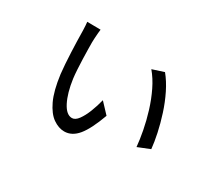

<svg xmlns="http://www.w3.org/2000/svg" viewBox="-108 -809 1217 1067"><g transform="rotate(30 500.0 -275.0)"><path d="M273 -570Q272 -564 270.5 -547Q269 -530 268 -512.5Q267 -495 267 -486Q267 -470 267.5 -441.5Q268 -413 269 -380Q270 -347 272 -314.5Q274 -282 277 -258Q289 -172 316.5 -118.5Q344 -65 380 -65Q401 -65 420 -91Q439 -117 454.5 -156.5Q470 -196 480 -237L541 -172Q504 -70 466.5 -24.5Q429 21 380 21Q344 21 308 -4Q272 -29 244.5 -87Q217 -145 204 -245Q201 -271 198.5 -306.5Q196 -342 194.5 -378.5Q193 -415 192 -445.5Q191 -476 191 -492Q191 -502 190.5 -518Q190 -534 189 -549Q188 -564 187 -571ZM701 -545Q733 -506 759 -453.5Q785 -401 803.5 -343.5Q822 -286 833.5 -232Q845 -178 849 -136L772 -105Q768 -149 757.5 -204.5Q747 -260 729 -318.5Q711 -377 685.5 -429.5Q660 -482 627 -521Z"/></g></svg>

Font: Noto IKEA Simplified Chinese
Style: Regular
Weight: 400
Designer: Monotype Design Team
Foundry: Monotype Imaging Inc.
Version: Version 1.100